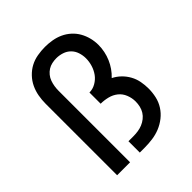

<svg xmlns="http://www.w3.org/2000/svg" viewBox="-203 -875 1006 1006"><g transform="rotate(-45 300.0 -371.5)"><path d="M85 0V-530Q85 -558 90 -586Q95 -614 107 -639.5Q119 -665 139 -686Q159 -707 183.5 -720Q208 -733 236.5 -738Q265 -743 293 -743Q319 -743 345.5 -738.5Q372 -734 396 -723Q420 -712 440 -694Q460 -676 473 -653Q486 -630 492.5 -604Q499 -578 499 -552Q499 -528 494 -504Q489 -480 479.5 -458Q470 -436 456.5 -416.5Q443 -397 425 -380Q449 -368 468 -349.5Q487 -331 500 -307.5Q513 -284 518 -257.5Q523 -231 523 -205Q523 -175 516.5 -146Q510 -117 494 -92Q478 -67 454.5 -48.5Q431 -30 404 -19Q377 -8 347.5 -4Q318 0 289 0H253V-84H289Q306 -84 323.5 -86.5Q341 -89 357 -95.5Q373 -102 387 -113Q401 -124 410 -138.5Q419 -153 423 -170Q427 -187 427 -205Q427 -231 417 -256Q407 -281 387 -297Q367 -313 341 -319.5Q315 -326 289 -326V-409Q314 -409 336.5 -422Q359 -435 373.5 -455Q388 -475 395.5 -499.5Q403 -524 403 -549Q403 -571 396 -592.5Q389 -614 373.5 -629.5Q358 -645 336.5 -652Q315 -659 293 -659Q277 -659 261 -655.5Q245 -652 231.5 -643.5Q218 -635 207.5 -622Q197 -609 191.5 -593.5Q186 -578 183.5 -562Q181 -546 181 -530V0Z"/></g></svg>

Font: Iosevka Curly Medium Extended
Style: Regular
Weight: 500
Width: 7
Monospace: yes
Designer: Belleve Invis
Foundry: Belleve Invis
Version: Version 11.1.0; ttfautohint (v1.8.3)